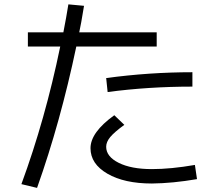

<svg xmlns="http://www.w3.org/2000/svg" viewBox="-20 -828 1040 898"><path d="M879.9 -422.9Q673.8 -422.9 483.4 -397.5L476.6 -462.9Q677.7 -490.2 879.9 -490.2ZM891.6 -56.6 901.4 9.8Q787.1 29.3 690.4 30.3Q561.5 30.3 482.4 -15.6Q403.3 -61.5 403.3 -134.8Q403.3 -209 514.6 -289.1L561.5 -244.1Q514.6 -210 495.6 -187Q476.6 -164.1 476.6 -141.6Q476.6 -95.7 535.2 -66.4Q593.8 -37.1 690.4 -37.1Q779.3 -37.1 891.6 -56.6ZM110.4 -610.4V-676.8H276.4Q290 -746.1 299.8 -807.6L373 -800.8Q358.4 -710.9 350.6 -676.8H712.9V-610.4H336.9Q262.7 -256.8 153.3 50.8L80.1 33.2Q191.4 -269.5 261.7 -610.4Z"/></svg>

Font: Mgen+ 1c regular
Style: Regular
Weight: 400
Designer: [Source Han Sans]
Ryoko NISHIZUKA  (kana & ideographs); Paul D. Hunt (Latin, Greek & Cyrillic); Wenlong ZHANG  (bopomofo
Version: Version 1.059.20150602